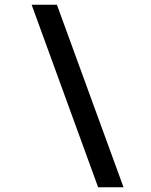

<svg xmlns="http://www.w3.org/2000/svg" viewBox="-20 -731 640 812"><path d="M113.8 -710.9H220.7L502.4 61H395Z"/></svg>

Font: TypoPRO Roboto Mono
Style: Regular
Weight: 500
Designer: Google
Version: Version 2.000986; 2015; ttfautohint (v1.3)